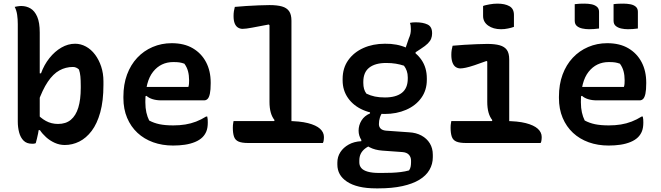

<svg xmlns="http://www.w3.org/2000/svg" viewBox="-20 -788 3640 1058"><path d="M177 1Q174 2 170.5 3Q167 4 163.5 4Q160 4 156 4Q127 4 110 -13Q93 -30 85.5 -58Q78 -86 78 -118Q78 -193 78 -259.5Q78 -326 78 -389Q78 -452 78 -517Q78 -582 78 -655Q78 -682 74.5 -706.5Q71 -731 61 -750Q66 -751 70.5 -752Q75 -753 79.5 -753.5Q84 -754 88 -754.5Q92 -755 97 -755Q125 -755 148 -741.5Q171 -728 185 -696Q199 -664 199 -609Q199 -549 199 -490Q199 -431 199 -373.5Q199 -316 199 -258Q199 -200 199 -142Q199 -128 198 -113Q197 -98 195 -83Q193 -68 190 -53Q187 -38 183.5 -24Q180 -10 177 1ZM179 -71V-166Q203 -138 233 -121.5Q263 -105 300 -105Q343 -105 370.5 -128Q398 -151 411.5 -195Q425 -239 425 -304V-314Q425 -346 423 -367Q421 -388 415 -405Q409 -411 400.5 -415Q392 -419 382 -419Q342 -419 307.5 -400Q273 -381 243.5 -337.5Q214 -294 188 -220V-384H206Q223 -431 252.5 -468Q282 -505 318.5 -526Q355 -547 394 -547Q425 -547 453.5 -531.5Q482 -516 503.5 -487.5Q525 -459 537.5 -421.5Q550 -384 550 -340V-320Q550 -232 532.5 -169Q515 -106 485 -66.5Q455 -27 417 -8Q379 11 337 11Q308 11 281.5 -1Q255 -13 234 -32Q213 -51 200 -71Z M926 -550Q995 -550 1042.5 -522Q1090 -494 1115.5 -445.5Q1141 -397 1141 -333V-329Q1141 -292 1136.5 -271.5Q1132 -251 1124 -243Q1116 -235 1105 -235H868Q842 -235 821 -241.5Q800 -248 787 -260L767 -250L770 -309H1018Q1021 -318 1021.5 -328Q1022 -338 1022 -346Q1022 -373 1016 -395.5Q1010 -418 996 -437Q982 -442 969.5 -444Q957 -446 935 -446Q866 -446 823.5 -392.5Q781 -339 781 -230V-223Q781 -193 786.5 -168.5Q792 -144 802 -124Q828 -110 859 -103.5Q890 -97 935 -97Q970 -97 1001 -102Q1032 -107 1060.5 -118Q1089 -129 1116 -146H1122Q1124 -138 1124.5 -130Q1125 -122 1125 -113Q1125 -84 1117.5 -65Q1110 -46 1096 -32Q1080 -16 1054.5 -5.5Q1029 5 998.5 9.5Q968 14 934 14Q874 14 824 -4Q774 -22 737.5 -56Q701 -90 680.5 -138.5Q660 -187 660 -248V-255Q660 -323 680 -377Q700 -431 736 -469.5Q772 -508 821 -529Q870 -550 926 -550Z M1267 -121H1561Q1632 -121 1677 -109.5Q1722 -98 1743.5 -78.5Q1765 -59 1765 -33Q1765 -27 1764.5 -21.5Q1764 -16 1763 -10.5Q1762 -5 1759 0H1348Q1313 0 1294.5 -8Q1276 -16 1269.5 -35Q1263 -54 1263 -84Q1263 -92 1263.5 -98Q1264 -104 1265 -109.5Q1266 -115 1267 -121ZM1274 -750Q1303 -753 1337.5 -755Q1372 -757 1406 -758.5Q1440 -760 1465 -760Q1507 -760 1533.5 -752.5Q1560 -745 1573 -726.5Q1586 -708 1586 -674Q1586 -602 1586 -529.5Q1586 -457 1586 -384Q1586 -311 1586 -238.5Q1586 -166 1586 -94H1478L1493 -126Q1479 -143 1472 -168Q1465 -193 1465 -227Q1465 -279 1465 -331.5Q1465 -384 1465 -437Q1465 -490 1465 -543Q1465 -596 1465 -649L1461 -653Q1403 -642 1368.5 -635.5Q1334 -629 1317 -629Q1303 -629 1291.5 -636Q1280 -643 1273.5 -658.5Q1267 -674 1267 -700Q1267 -714 1269 -727Q1271 -740 1274 -750Z M2203 -489 2232 -574Q2239 -590 2241.5 -601.5Q2244 -613 2244 -627Q2244 -637 2243 -645.5Q2242 -654 2239 -662Q2247 -664 2255 -664.5Q2263 -665 2272 -665Q2311 -665 2336 -653Q2361 -641 2361 -606V-602Q2361 -589 2356 -575.5Q2351 -562 2337.5 -548.5Q2324 -535 2299 -519L2270 -500V-475ZM2101 -547Q2168 -548 2220.5 -524.5Q2273 -501 2302.5 -458Q2332 -415 2332 -356V-348Q2332 -291 2301.5 -248.5Q2271 -206 2218 -183Q2165 -160 2100 -160Q2033 -159 1980.5 -182Q1928 -205 1898 -247.5Q1868 -290 1868 -345V-353Q1868 -413 1899 -456.5Q1930 -500 1982.5 -523.5Q2035 -547 2101 -547ZM2108 -441Q2048 -441 2015 -415.5Q1982 -390 1982 -337V-331Q1982 -313 1986 -298.5Q1990 -284 1999 -272Q2022 -261 2046 -256Q2070 -251 2101 -251Q2162 -251 2194.5 -276.5Q2227 -302 2227 -355V-362Q2227 -381 2221.5 -397Q2216 -413 2206 -426Q2185 -433 2161.5 -437Q2138 -441 2108 -441ZM2019 -191 2091 -173Q2079 -158 2073.5 -140.5Q2068 -123 2068 -104Q2068 -89 2077.5 -79.5Q2087 -70 2107 -68L2234 -59Q2273 -57 2302.5 -41Q2332 -25 2348.5 2Q2365 29 2365 65V78Q2365 116 2346.5 148Q2328 180 2291 202.5Q2254 225 2197.5 237.5Q2141 250 2065 250H2053Q1999 250 1959 240.5Q1919 231 1892 213Q1865 195 1852 171.5Q1839 148 1839 119V108Q1839 76 1855.5 50.5Q1872 25 1901.5 8.5Q1931 -8 1971 -10V-37L2033 9Q2008 18 1992 30.5Q1976 43 1968 59Q1960 75 1960 97V107Q1960 125 1971 138Q1982 151 2006.5 158Q2031 165 2069 165H2084Q2113 165 2138.5 164Q2164 163 2188.5 160Q2213 157 2234 151Q2241 141 2243 129.5Q2245 118 2245 106V97Q2245 78 2233.5 65Q2222 52 2198 50L2087 42Q2046 39 2016.5 23.5Q1987 8 1971.5 -16Q1956 -40 1956 -68Q1956 -98 1972 -124Q1988 -150 2019 -163Z M2685 -109 2693 -126Q2679 -143 2672 -168Q2665 -193 2665 -227Q2665 -250 2665 -272Q2665 -294 2665 -316.5Q2665 -339 2665 -361Q2665 -383 2665 -405Q2665 -427 2665 -449L2661 -452Q2623 -438 2594.5 -428.5Q2566 -419 2547 -415Q2528 -411 2517 -411Q2503 -411 2491.5 -418.5Q2480 -426 2473.5 -443Q2467 -460 2467 -486Q2467 -500 2469 -513Q2471 -526 2474 -536Q2502 -539 2537.5 -541Q2573 -543 2606.5 -544.5Q2640 -546 2665 -546Q2707 -546 2733.5 -538.5Q2760 -531 2773 -513Q2786 -495 2786 -460Q2786 -423 2786 -387Q2786 -351 2786 -314Q2786 -277 2786 -240Q2786 -203 2786 -166.5Q2786 -130 2786 -94ZM2467 -121H2761Q2833 -121 2877.5 -109.5Q2922 -98 2943.5 -78.5Q2965 -59 2965 -33Q2965 -27 2964.5 -21.5Q2964 -16 2963 -10.5Q2962 -5 2959 0H2548Q2513 0 2494.5 -8Q2476 -16 2469.5 -35Q2463 -54 2463 -84Q2463 -92 2463.5 -98Q2464 -104 2465 -109.5Q2466 -115 2467 -121ZM2642 -755Q2649 -758 2658.5 -760Q2668 -762 2678 -764Q2688 -766 2699.5 -767Q2711 -768 2721 -768Q2762 -768 2787 -754Q2812 -740 2812 -706V-640Q2805 -637 2796.5 -635Q2788 -633 2779 -631Q2770 -629 2760.5 -628Q2751 -627 2741 -627Q2698 -627 2670 -647Q2642 -667 2642 -700Z M3326 -550Q3395 -550 3442.5 -522Q3490 -494 3515.5 -445.5Q3541 -397 3541 -333V-329Q3541 -292 3536.5 -271.5Q3532 -251 3524 -243Q3516 -235 3505 -235H3268Q3242 -235 3221 -241.5Q3200 -248 3187 -260L3167 -250L3170 -309H3418Q3421 -318 3421.5 -328Q3422 -338 3422 -346Q3422 -373 3416 -395.5Q3410 -418 3396 -437Q3382 -442 3369.5 -444Q3357 -446 3335 -446Q3266 -446 3223.5 -392.5Q3181 -339 3181 -230V-223Q3181 -193 3186.5 -168.5Q3192 -144 3202 -124Q3228 -110 3259 -103.5Q3290 -97 3335 -97Q3370 -97 3401 -102Q3432 -107 3460.5 -118Q3489 -129 3516 -146H3522Q3524 -138 3524.5 -130Q3525 -122 3525 -113Q3525 -84 3517.5 -65Q3510 -46 3496 -32Q3480 -16 3454.5 -5.5Q3429 5 3398.5 9.5Q3368 14 3334 14Q3274 14 3224 -4Q3174 -22 3137.5 -56Q3101 -90 3080.5 -138.5Q3060 -187 3060 -248V-255Q3060 -323 3080 -377Q3100 -431 3136 -469.5Q3172 -508 3221 -529Q3270 -550 3326 -550ZM3147 -765Q3160 -767 3174.5 -767.5Q3189 -768 3201 -768Q3221 -768 3239 -764.5Q3257 -761 3269 -751Q3281 -741 3281 -723V-631Q3268 -629 3253 -628Q3238 -627 3226 -627Q3207 -627 3188.5 -631Q3170 -635 3158.5 -645Q3147 -655 3147 -674ZM3361 -765Q3374 -767 3389 -767.5Q3404 -768 3415 -768Q3435 -768 3453.5 -764.5Q3472 -761 3483.5 -751Q3495 -741 3495 -723V-631Q3482 -629 3467.5 -628Q3453 -627 3440 -627Q3421 -627 3403 -631Q3385 -635 3373 -645Q3361 -655 3361 -674Z"/></svg>

Font: Recursive Monospace Casual SemiBold
Style: Regular
Weight: 600
Version: Version 1.047